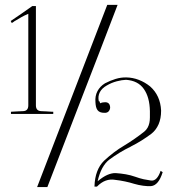

<svg xmlns="http://www.w3.org/2000/svg" viewBox="-20 -758 694 778"><path d="M414.6 -738.3H456.5Q385.3 -551.8 314.2 -369.1Q243.2 -186.5 171.9 0H130.4ZM125.5 -733.4V-331.1Q125.5 -308.6 146.5 -307.6Q157.2 -307.1 168.2 -306.6Q179.2 -306.2 190.9 -305.2H195.8V-296.4H24.4V-305.2H25.4Q36.6 -306.2 50 -306.6Q63.5 -307.1 73.2 -307.6Q94.7 -308.1 94.7 -331.1V-702.1Q77.6 -694.8 66.2 -688.2Q54.7 -681.6 43.5 -674.8Q42.5 -673.8 41.3 -673.6Q40 -673.3 39.1 -672.4Q37.6 -670.9 34.2 -668.7Q30.8 -666.5 27.8 -664.6Q26.4 -667 25.6 -668.7Q24.9 -670.4 23.4 -672.9Q46.4 -688.5 67.4 -702.9Q88.4 -717.3 110.8 -733.4ZM632.8 -309.6Q632.8 -277.8 622.6 -254.4Q612.3 -231 593.8 -216.3Q575.7 -202.6 554.4 -189.2Q533.2 -175.8 509.8 -164.1H510.3Q486.8 -152.8 464.8 -139.4Q442.9 -126 422.4 -110.8Q406.2 -98.1 394.5 -76.7Q382.8 -55.2 375.5 -23.4Q397 -41.5 415 -49.3Q433.1 -57.1 448.7 -56.6Q469.7 -55.2 489.5 -51.8Q509.3 -48.3 527.3 -42Q545.9 -35.2 562 -31.7Q578.1 -28.3 592.3 -26.4Q604.5 -24.9 614.3 -35.2Q624 -45.4 630.9 -65.9Q634.3 -63.5 635.7 -62.5Q637.2 -61.5 639.2 -60.5Q622.6 -6.8 592.3 -3.9Q578.1 -2.9 560.1 -5.4Q542 -7.8 523.4 -13.2Q506.3 -18.6 486.8 -22.7Q467.3 -26.9 445.8 -29.3H446.3Q426.8 -32.7 408.4 -26.1Q390.1 -19.5 373 -2H362.8Q363.8 -37.1 373.8 -63.2Q383.8 -89.4 401.9 -106.9Q421.4 -125 441.7 -140.4Q461.9 -155.8 484.4 -168.9Q505.4 -181.6 525.4 -195.6Q545.4 -209.5 564.5 -224.6Q573.2 -231.9 578.1 -240.7Q583 -249.5 585.2 -259.8Q587.4 -270 587.4 -282Q587.4 -293.9 587.4 -307.6Q586.4 -364.3 562.7 -397.7Q539.1 -431.2 490.7 -434.6Q474.1 -434.1 452.9 -428.5Q431.6 -422.9 412.6 -411.6Q392.6 -400.4 384.3 -384Q376 -367.7 380.4 -347.7L382.3 -348.6L386.2 -339.4Q394 -343.8 405.8 -343.8Q425.3 -343.8 426.3 -322.8Q426.3 -314.5 420.7 -307.4Q415 -300.3 403.3 -300.8Q392.6 -300.8 385.7 -303.7Q378.9 -306.6 375 -312Q371.1 -317.4 369.1 -325.4Q367.2 -333.5 366.7 -344.2Q364.7 -369.1 374.8 -388.4Q384.8 -407.7 405.3 -420.4Q426.8 -431.6 448.5 -438.2Q470.2 -444.8 492.2 -444.3Q518.1 -443.8 542.7 -434.3Q567.4 -424.8 588.4 -407.7Q608.9 -389.6 620.1 -365.2Q631.3 -340.8 632.8 -310.1Z"/></svg>

Font: Tartlers End
Style: Regular
Weight: 200
Designer: Peter Wiegel
Foundry: Peter Wiegel
Version: Version 1.000 2013 initial release